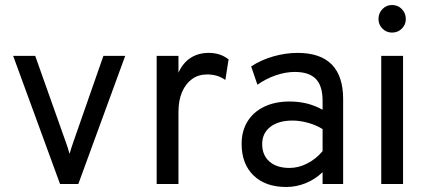

<svg xmlns="http://www.w3.org/2000/svg" viewBox="-20 -734 1711 766"><path d="M219.5 0 32.5 -511H120.5L241.5 -170Q246 -157.5 250 -145.5Q254 -133.5 257.5 -120Q261.5 -133.5 265.2 -145.5Q269 -157.5 273.5 -170L392.5 -511H479.5L292.5 0Z M605 0V-511H692V-444Q709.5 -483 740.2 -503Q771 -523 813 -523Q859.5 -523 892 -497L879 -415Q862.5 -426.5 844.8 -431.8Q827 -437 806 -437Q771.5 -437 746 -418.5Q720.5 -400 706.2 -366.5Q692 -333 692 -288V0Z M1122 12Q1039 12 991.5 -34Q944 -80 944 -160Q944 -211.5 967.5 -249.5Q991 -287.5 1034 -308.2Q1077 -329 1135 -329Q1172.5 -329 1205.2 -320.8Q1238 -312.5 1267 -296V-332Q1267 -391.5 1240 -419.2Q1213 -447 1156 -447Q1119.5 -447 1080.2 -433.5Q1041 -420 1007 -396L982 -469Q1020.5 -494.5 1069.8 -508.8Q1119 -523 1167 -523Q1258 -523 1303.5 -476.8Q1349 -430.5 1349 -339V0H1267V-47Q1237 -18.5 1199.5 -3.2Q1162 12 1122 12ZM1135 -64Q1170.5 -64 1205.2 -81.5Q1240 -99 1267 -131V-219Q1241.5 -235 1209 -244Q1176.5 -253 1147 -253Q1091 -253 1058.5 -227.8Q1026 -202.5 1026 -159Q1026 -115 1055 -89.5Q1084 -64 1135 -64Z M1501 0V-511H1588V0ZM1544 -604Q1521.5 -604 1505.8 -619.8Q1490 -635.5 1490 -658Q1490 -681.5 1505.8 -697.8Q1521.5 -714 1544 -714Q1567.5 -714 1583.2 -697.8Q1599 -681.5 1599 -658Q1599 -635.5 1583.2 -619.8Q1567.5 -604 1544 -604Z"/></svg>

Font: Overpass
Style: Regular
Weight: 400
Designer: Delve Withrington, Dave Bailey, Thomas Jockin
Foundry: Delve Fonts LLC
Version: Version 4.000